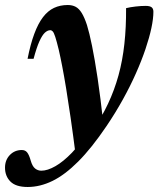

<svg xmlns="http://www.w3.org/2000/svg" viewBox="-91 -492 632 766"><path d="M43 -257.5H19Q30.5 -316 45.8 -357Q61 -398 80.5 -423.5Q100 -449 124.5 -460.5Q149 -472 179.5 -472Q197.5 -472 211 -464.8Q224.5 -457.5 235.2 -440Q246 -422.5 256 -392Q265.5 -361.5 276.2 -309Q287 -256.5 298.5 -179.5Q310 -102.5 321.5 2.5L211.5 131.5Q200.5 45 190.8 -22Q181 -89 172.8 -139.5Q164.5 -190 157.2 -227.5Q150 -265 143.5 -293Q135 -328 129.5 -344.8Q124 -361.5 119.5 -366.5Q115 -371.5 109.5 -371.5Q99 -371.5 88.2 -361.8Q77.5 -352 66.2 -327.2Q55 -302.5 43 -257.5ZM261.5 30 279 28Q314.5 -24 340 -78.2Q365.5 -132.5 381.8 -191.5Q398 -250.5 405.2 -316.8Q412.5 -383 412 -459.5Q428.5 -463.5 450 -466Q471.5 -468.5 490.5 -468.5Q506.5 -468.5 513.8 -463Q521 -457.5 521 -445Q521 -418 513 -380.2Q505 -342.5 489.5 -296.5Q474 -250.5 451.2 -199.2Q428.5 -148 399 -94.8Q369.5 -41.5 334 11Q274.5 99 221 152.5Q167.5 206 118 230Q68.5 254 19.5 254Q-28 254 -49.5 232.2Q-71 210.5 -71 177Q-71 146.5 -51.8 126.5Q-32.5 106.5 -4 106.5Q9.5 106.5 17.2 116Q25 125.5 31.5 148.5Q38 171.5 49 180.2Q60 189 74 189Q98.5 189 130 171Q161.5 153 195.8 117.5Q230 82 261.5 30Z"/></svg>

Font: Newsreader 36pt
Style: Bold Italic
Weight: 700
Italic angle: -17°
Designer: Hugues Gentile
Foundry: Production Type
Version: Version 1.003